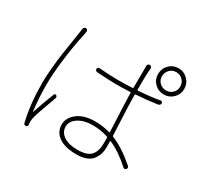

<svg xmlns="http://www.w3.org/2000/svg" viewBox="-173 -1042 1346 1291"><g transform="rotate(30 500.0 -397.0)"><path d="M170.9 -726.6Q171.9 -734.4 177.7 -739.7Q183.6 -745.1 191.4 -744.1Q199.2 -743.2 203.1 -736.8Q207 -730.5 205.1 -723.6Q202.1 -710.9 200.2 -698.2Q178.7 -599.6 164.1 -484.4Q149.4 -369.1 149.4 -283.2Q149.4 -183.6 162.1 -79.1Q162.1 -78.1 163.1 -78.1Q164.1 -78.1 164.1 -79.1Q190.4 -159.2 225.6 -249Q227.5 -253.9 232.9 -255.4Q238.3 -256.8 242.2 -253.9Q252.9 -245.1 248 -232.4Q192.4 -83 183.6 -43.9Q179.7 -25.4 179.7 -9.8Q179.7 -5.9 179.7 -2Q180.7 2.9 181.6 10.7Q182.6 17.6 178.7 22.5Q174.8 27.3 168.9 27.3Q168 27.3 166 27.3Q153.3 27.3 150.4 14.6Q119.1 -115.2 119.1 -282.2Q119.1 -331.1 125.5 -398.4Q131.8 -465.8 138.2 -509.3Q144.5 -552.7 155.8 -623Q167 -693.4 168 -702.1Q169.9 -714.8 170.9 -726.6ZM680.7 -131.8Q680.7 -159.2 680.7 -177.7Q679.7 -181.6 675.8 -183.6Q619.1 -202.1 556.6 -202.1Q489.3 -202.1 445.8 -173.8Q402.3 -145.5 402.3 -103.5Q402.3 -59.6 441.4 -33.2Q480.5 -6.8 547.9 -6.8Q623 -6.8 651.9 -39.1Q680.7 -71.3 680.7 -131.8ZM868.2 -574.2Q874 -575.2 878.9 -571.3Q883.8 -567.4 883.8 -560.5Q883.8 -553.7 879.4 -548.8Q875 -543.9 868.2 -542Q788.1 -530.3 701.2 -524.4Q697.3 -524.4 697.3 -519.5Q697.3 -478.5 699.2 -426.8Q701.2 -375 704.6 -306.6Q708 -238.3 709 -209Q709 -205.1 712.9 -203.1Q795.9 -170.9 895.5 -85Q908.2 -74.2 899.4 -60.5Q895.5 -55.7 889.2 -54.7Q882.8 -53.7 877.9 -57.6Q794.9 -133.8 713.9 -168.9Q710 -170.9 710 -167Q710.9 -149.4 710.9 -119.1Q710.9 -93.8 704.6 -71.3Q698.2 -48.8 683.1 -26.4Q668 -3.9 636.7 9.8Q605.5 23.4 560.5 23.4Q467.8 23.4 419.9 -10.7Q372.1 -44.9 372.1 -101.6Q372.1 -154.3 421.9 -193.4Q471.7 -232.4 559.6 -232.4Q620.1 -232.4 674.8 -215.8Q678.7 -214.8 678.7 -219.7Q667 -480.5 667 -517.6Q667 -522.5 662.1 -521.5Q604.5 -518.6 546.9 -518.6Q511.7 -518.6 404.3 -525.4Q397.5 -525.4 392.6 -530.3Q387.7 -535.2 387.7 -542Q387.7 -548.8 392.6 -553.2Q397.5 -557.6 404.3 -556.6Q481.4 -549.8 549.8 -549.8Q606.4 -549.8 663.1 -552.7Q667 -552.7 667 -557.6Q667 -654.3 668 -689.5Q668 -713.9 668 -725.6Q667 -733.4 672.4 -739.3Q677.7 -745.1 685.5 -745.1Q693.4 -745.1 698.2 -739.3Q703.1 -733.4 702.1 -725.6Q700.2 -707 699.2 -690.4Q697.3 -656.2 697.3 -558.6Q697.3 -553.7 701.2 -554.7Q799.8 -561.5 868.2 -574.2ZM865.2 -650.4Q894.5 -650.4 915 -670.4Q935.5 -690.4 935.5 -719.7Q935.5 -750 915 -771Q894.5 -792 865.2 -792Q835 -792 814.5 -771Q793.9 -750 793.9 -719.7Q793.9 -690.4 814.5 -670.4Q835 -650.4 865.2 -650.4ZM865.2 -822.3Q907.2 -822.3 937 -792.5Q966.8 -762.7 966.8 -719.7Q966.8 -677.7 937 -648.4Q907.2 -619.1 865.2 -619.1Q822.3 -619.1 793 -648.4Q763.7 -677.7 763.7 -719.7Q763.7 -762.7 793 -792.5Q822.3 -822.3 865.2 -822.3Z"/></g></svg>

Font: Gen Jyuu Gothic ExtraLight
Style: Regular
Weight: 100
Designer: [Source Han Sans]
Ryoko NISHIZUKA  (kana & ideographs); Paul D. Hunt (Latin, Greek & Cyrillic); Wenlong ZHANG  (bopomofo
Version: Version 1.002.20150607